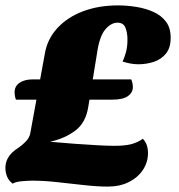

<svg xmlns="http://www.w3.org/2000/svg" viewBox="-42 -680 664 711"><path d="M357 11Q319 11 269.5 5.5Q220 0 170 -5.5Q120 -11 78 -11Q63 -11 39.5 -9Q16 -7 5 0Q-9 -10 -15.5 -25.5Q-22 -41 -22 -58Q-22 -79 -12.5 -95Q-3 -111 10 -121Q13 -124 26.5 -133Q40 -142 53.5 -156Q67 -170 70 -186L124 -481Q133 -535 170 -575.5Q207 -616 265 -638Q323 -660 395 -660Q428 -660 462.5 -654.5Q497 -649 526 -636Q555 -623 572.5 -600Q590 -577 590 -540Q590 -503 572.5 -481.5Q555 -460 527.5 -451Q500 -442 470 -442Q454 -442 439.5 -445Q425 -448 412 -452Q419 -467 424.5 -487Q430 -507 430 -533Q430 -559 422.5 -577.5Q415 -596 393 -596Q369 -596 347.5 -570.5Q326 -545 317 -481L285 -285Q276 -226 237 -196.5Q198 -167 143 -155Q189 -151 235.5 -147.5Q282 -144 321 -142Q360 -140 382 -140Q420 -140 443.5 -146Q467 -152 487 -166Q506 -147 506 -113Q506 -79 487 -50.5Q468 -22 434.5 -5.5Q401 11 357 11ZM17 -311Q14 -319 13 -326.5Q12 -334 12 -338Q12 -361 30.5 -373.5Q49 -386 79 -386H444Q447 -379 448.5 -371.5Q450 -364 450 -358Q450 -337 431.5 -324Q413 -311 374 -311Z"/></svg>

Font: Sansita Swashed Light ExtraBold
Style: Regular
Weight: 800
Version: Version 1.003